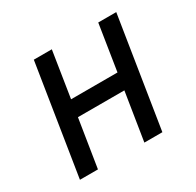

<svg xmlns="http://www.w3.org/2000/svg" viewBox="-125 -690 849 831"><g transform="rotate(-30 300.0 -275.0)"><path d="M50 0 137 -550H227L191 -321H423L459 -550H549L462 0H372L410 -239H178L140 0Z"/></g></svg>

Font: JetBrains Mono NL
Style: Italic
Weight: 400
Italic angle: -9°
Monospace: yes
Designer: Philipp Nurullin, Konstantin Bulenkov
Foundry: JetBrains
Version: Version 2.305; ttfautohint (v1.8.4.7-5d5b)